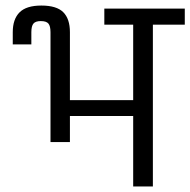

<svg xmlns="http://www.w3.org/2000/svg" viewBox="-20 -672 686 692"><path d="M646 -641V-583H531V0H460V-254H232V-160H162V-556Q162 -578 154.5 -587Q147 -596 127 -596Q108 -596 100.5 -587Q93 -578 93 -556V-512H26V-556Q26 -603 50.5 -627.5Q75 -652 129 -652Q184 -652 208 -628Q232 -604 232 -556V-311H460V-583H356V-641Z"/></svg>

Font: Biryani Light
Style: Regular
Weight: 300
Designer: Dan Reynolds and Mathieu Réguer
Foundry: Dan Reynolds and Mathieu Réguer
Version: Version 1.004; ttfautohint (v1.1) -l 5 -r 5 -G 72 -x 0 -D la